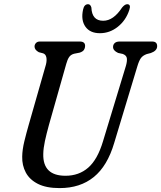

<svg xmlns="http://www.w3.org/2000/svg" viewBox="-20 -902 784 934"><path d="M481 -214.5 592.5 -581.5Q599 -604 597.2 -618.2Q595.5 -632.5 577.5 -639.5L554.5 -644.5Q529.5 -656 530 -674Q530 -685 538 -692.5Q546 -700 562 -700H720Q744.5 -700 744.5 -677.5Q744.5 -655 713.5 -644L694 -639Q674.5 -632 665.2 -619Q656 -606 648 -579L535.5 -206.5Q502.5 -94.5 436.2 -40.8Q370 13 270 13Q205 13 164.5 -7.5Q124 -28 105.5 -62.8Q87 -97.5 88 -140Q88.5 -174 98.5 -215Q108.5 -256 119.5 -294L203.5 -588Q208.5 -608 205.5 -623Q202.5 -638 190 -642.5L169 -648Q147.5 -659.5 148 -676.5Q148.5 -686 155.2 -693Q162 -700 174 -700H368Q394.5 -700 394 -678Q394 -668 388.5 -659.5Q383 -651 368 -646L340 -640.5Q324 -636 316 -624Q308 -612 302.5 -592L218 -294Q206 -250.5 198.5 -215.8Q191 -181 190.5 -153Q188 -47 298.5 -47Q364 -47 409.2 -86.5Q454.5 -126 481 -214.5ZM482 -801Q532 -801 574 -865.5Q587.5 -881.5 598.5 -881.5Q618.5 -881.5 609 -853.5Q592.5 -803 553.2 -771.8Q514 -740.5 466 -740.5Q418 -740.5 395.5 -772.2Q373 -804 384 -855Q389.5 -881.5 408.5 -881.5Q420 -881.5 424.5 -865.5Q427 -801 482 -801Z"/></svg>

Font: Fraunces 144pt SuperSoft
Style: Italic
Weight: 400
Italic angle: -16°
Version: Version 1.000;[b76b70a41]